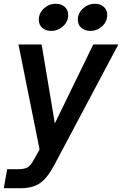

<svg xmlns="http://www.w3.org/2000/svg" viewBox="-35 -795 648 1019"><path d="M-15 204 3 103H61Q93 103 110 94Q127 85 145 52L175 -2L63 -559H186L256 -140L460 -559H593L253 81Q216 151 176.5 177.5Q137 204 74 204ZM171 -690Q171 -725 198 -750Q225 -775 261 -775Q290 -775 308.5 -758.5Q327 -742 327 -716Q327 -680 299.5 -655.5Q272 -631 236 -631Q207 -631 189 -647.5Q171 -664 171 -690ZM378 -690Q378 -725 405.5 -750Q433 -775 469 -775Q498 -775 516 -758.5Q534 -742 534 -716Q534 -680 507 -655.5Q480 -631 444 -631Q415 -631 396.5 -647.5Q378 -664 378 -690Z"/></svg>

Font: Open Sauce One SemiBold Italic
Style: Regular
Weight: 600
Italic angle: -10°
Designer: Alfredo Marco Pradil
Foundry: Creative Sauce Fz LLC
Version: Version 1.477